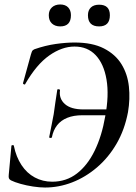

<svg xmlns="http://www.w3.org/2000/svg" viewBox="-20 -826 609 858"><path d="M181 12Q157 12 127.5 7.5Q98 3 71.5 -4.5Q45 -12 29 -20Q22 -24 20 -29Q18 -34 19 -44L31 -174Q31 -177 36.5 -177.5Q42 -178 42 -174Q52 -125 76 -88.5Q100 -52 135.5 -33Q171 -14 213 -14Q276 -14 323.5 -50.5Q371 -87 403 -152.5Q435 -218 450 -305Q468 -400 456 -470.5Q444 -541 407.5 -579.5Q371 -618 313 -618Q257 -618 200 -578Q143 -538 93 -451Q92 -447 87 -449Q82 -451 83 -455L118 -582Q122 -595 124 -598.5Q126 -602 134 -606Q183 -623 229 -629.5Q275 -636 313 -636Q393 -636 444.5 -609.5Q496 -583 523 -539Q550 -495 556 -439.5Q562 -384 552 -325Q537 -246 501 -184Q465 -122 413.5 -78Q362 -34 302.5 -11Q243 12 181 12ZM212 -213Q211 -209 205 -209.5Q199 -210 200 -214Q207 -251 211.5 -272Q216 -293 220 -316Q224 -343 227.5 -369Q231 -395 236 -425Q237 -428 243 -427Q249 -426 248 -422Q243 -385 270 -361Q297 -337 353 -337H521L516 -311H348Q309 -311 280.5 -299.5Q252 -288 235 -266Q218 -244 212 -213ZM249 -708Q226 -708 212 -721Q198 -734 198 -758Q198 -780 212 -793Q226 -806 249 -806Q272 -806 284.5 -793Q297 -780 297 -758Q297 -708 249 -708ZM423 -708Q373 -708 373 -758Q373 -780 386 -792.5Q399 -805 423 -805Q471 -805 471 -758Q471 -708 423 -708Z"/></svg>

Font: Cormorant SemiBold
Style: Italic
Weight: 600
Italic angle: -10°
Designer: Christian Thalmann (Catharsis Fonts)
Foundry: Catharsis Fonts
Version: Version 4.000